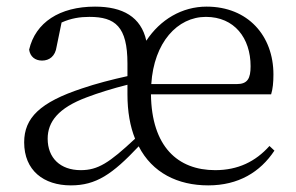

<svg xmlns="http://www.w3.org/2000/svg" viewBox="-20 -546 893 580"><path d="M609 14C700 14 766 -26 809 -91L794 -105C752 -58 699 -32 630 -32C517 -32 438 -103 436 -261H799C804 -277 806 -297 806 -321C806 -438 729 -526 604 -526C530 -526 464 -487 422 -423C406 -495 351 -526 267 -526C160 -526 87 -478 68 -396C71 -375 86 -363 107 -363C129 -363 147 -376 151 -405L166 -478C195 -491 222 -495 250 -495C328 -495 365 -466 365 -354V-316C319 -306 269 -293 228 -279C101 -237 53 -190 53 -116C53 -31 112 14 194 14C270 14 319 -19 399 -104C440 -24 517 14 609 14ZM437 -292C445 -418 516 -495 602 -495C688 -495 737 -431 737 -346C737 -309 728 -292 695 -292ZM388 -127C310 -54 276 -32 224 -32C162 -32 124 -69 124 -127C124 -178 156 -220 242 -252C276 -265 321 -279 365 -290V-261C365 -209 373 -164 388 -127Z"/></svg>

Font: Noto Serif KR Light
Style: Regular
Weight: 300
Designer: Ryoko NISHIZUKA 西塚涼子 (kana & ideographs); Frank Grießhammer (Latin, Greek & Cyrillic); Wenlong ZHANG 张文龙 (bopomofo); San
Foundry: Adobe
Version: Version 2.001;hotconv 1.1.0;makeotfexe 2.6.0